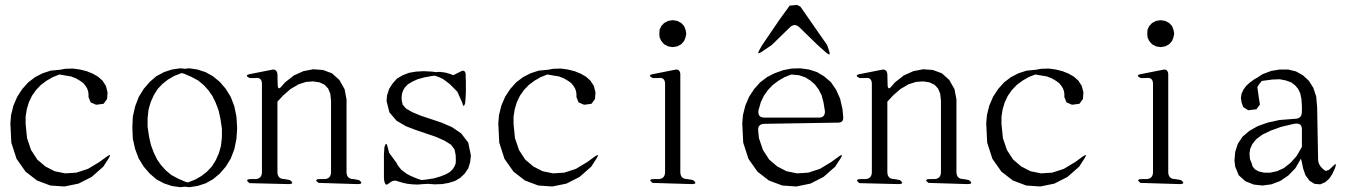

<svg xmlns="http://www.w3.org/2000/svg" viewBox="-20 -779 5540 787"><path d="M417 -136.7Q440.4 -153.3 424.8 -128.9L403.3 -95.7L355.5 -53.7L301.8 -26.4L244.1 -14.6L186.5 -18.6L131.8 -39.1L85 -75.2L47.9 -127.9L26.4 -194.3L22.5 -273.4L25.4 -307.6L35.2 -346.7L50.8 -382.8L71.3 -414.1L95.7 -441.4L124 -462.9L154.3 -478.5L187.5 -489.3L226.6 -493.2L248 -497.1L279.3 -498L307.6 -494.1L335 -487.3L359.4 -477.5L381.8 -464.8L400.4 -448.2L414.1 -426.8L420.9 -400.4L418.9 -373L404.3 -353.5L374 -349.6L351.6 -359.4L342.8 -380.9V-394.5L340.8 -406.2L336.9 -417L330.1 -427.7L321.3 -438.5L307.6 -448.2L291 -458L270.5 -465.8L223.6 -473.6L196.3 -462.9L170.9 -448.2L147.5 -430.7L127.9 -410.2L111.3 -386.7L98.6 -360.4L89.8 -331.1L85 -300.8V-271.5L90.8 -212.9L107.4 -164.1L132.8 -125L166 -96.7L204.1 -77.1L247.1 -68.4L293 -71.3L340.8 -86.9L387.7 -115.2Z M522.5 -256.8 524.4 -300.8 534.2 -343.8 548.8 -381.8 569.3 -415 593.8 -443.4 621.1 -466.8 652.3 -483.4 684.6 -494.1 718.8 -499 737.3 -497.1 755.9 -499 789.1 -494.1 822.3 -483.4 852.5 -466.8 880.9 -443.4 905.3 -415 925.8 -381.8 940.4 -343.8 949.2 -300.8 952.1 -253.9 949.2 -210 940.4 -167 925.8 -128.9 905.3 -95.7 880.9 -67.4 852.5 -43.9 822.3 -27.3 789.1 -16.6 755.9 -11.7 737.3 -13.7 718.8 -11.7 684.6 -16.6 652.3 -27.3 621.1 -43.9 593.8 -67.4 569.3 -95.7 548.8 -128.9 534.2 -167 524.4 -210ZM724.6 -479.5 694.3 -467.8 668.9 -453.1 646.5 -435.5 626 -414.1 610.4 -388.7 597.7 -360.4 588.9 -330.1 585 -294.9V-259.8L590.8 -219.7L598.6 -184.6L610.4 -153.3L624 -125L640.6 -101.6L660.2 -80.1L682.6 -61.5L710 -46.9L739.3 -34.2L750 -31.2L780.3 -43L805.7 -57.6L828.1 -75.2L848.6 -96.7L864.3 -122.1L877 -150.4L885.7 -180.7L889.6 -215.8V-251L883.8 -291L876 -326.2L864.3 -357.4L850.6 -385.7L834 -409.2L814.5 -430.7L792 -449.2L764.6 -463.9L735.4 -476.6Z M1286.1 -29.3Q1263.7 -44.9 1292 -44.9H1307.6Q1336.9 -44.9 1336.9 -74.2V-365.2L1334 -394.5L1325.2 -416L1310.5 -431.6L1290 -441.4L1264.6 -445.3L1235.4 -443.4L1204.1 -433.6L1170.9 -414.1L1140.6 -387.7L1117.2 -362.3V-74.2Q1117.2 -44.9 1146.5 -44.9L1168 -41Q1190.4 -24.4 1162.1 -24.4L1002.9 -28.3Q980.5 -44.9 1008.8 -44.9H1024.4Q1053.7 -44.9 1053.7 -74.2V-434.6Q1053.7 -463.9 1025.4 -459H1003.9Q978.5 -470.7 1005.9 -475.6L1094.7 -493.2Q1114.3 -497.1 1117.2 -475.6L1118.2 -433.6Q1118.2 -404.3 1135.7 -426.8L1148.4 -441.4L1184.6 -469.7L1223.6 -487.3L1263.7 -495.1L1303.7 -492.2L1340.8 -478.5L1371.1 -451.2L1392.6 -413.1L1400.4 -371.1V-74.2Q1400.4 -44.9 1429.7 -44.9L1451.2 -41Q1473.6 -24.4 1445.3 -24.4Z M1555.7 -175.8Q1563.5 -203.1 1569.3 -174.8L1575.2 -152.3L1605.5 -111.3L1610.4 -101.6L1617.2 -92.8L1625 -83L1635.7 -75.2L1647.5 -66.4L1662.1 -58.6L1677.7 -51.8L1695.3 -44.9L1708 -41L1726.6 -43L1758.8 -47.9L1785.2 -55.7L1807.6 -64.5L1824.2 -74.2L1835.9 -85.9L1842.8 -96.7L1847.7 -108.4L1848.6 -122.1L1847.7 -144.5L1842.8 -167L1829.1 -185.5L1802.7 -202.1L1767.6 -217.8L1684.6 -246.1L1643.6 -261.7L1605.5 -284.2L1576.2 -318.4L1564.5 -365.2L1566.4 -387.7L1575.2 -415L1589.8 -437.5L1607.4 -457L1630.9 -470.7L1656.2 -480.5L1684.6 -485.4L1716.8 -487.3L1752 -485.4L1765.6 -483.4L1784.2 -484.4L1805.7 -481.4L1826.2 -475.6L1837.9 -470.7L1869.1 -486.3Q1885.7 -495.1 1888.7 -475.6V-464.8L1889.6 -446.3V-402.3L1888.7 -381.8L1886.7 -356.4Q1879.9 -333 1875 -357.4L1854.5 -403.3L1823.2 -434.6L1810.5 -444.3L1795.9 -455.1L1779.3 -462.9L1762.7 -468.8L1752 -467.8L1719.7 -461.9L1691.4 -454.1L1669.9 -444.3L1652.3 -433.6L1640.6 -421.9L1632.8 -409.2L1627.9 -395.5L1626 -379.9L1627 -365.2L1630.9 -349.6L1644.5 -334L1669.9 -319.3L1705.1 -304.7L1790 -276.4L1833 -257.8L1870.1 -232.4L1899.4 -194.3L1910.2 -141.6L1907.2 -114.3L1899.4 -88.9L1884.8 -67.4L1866.2 -49.8L1844.7 -37.1L1819.3 -29.3L1792 -24.4L1760.7 -23.4L1735.4 -25.4L1714.8 -24.4L1692.4 -22.5L1670.9 -23.4L1651.4 -25.4L1632.8 -29.3L1612.3 -35.2Q1596.7 -43 1582 -33.2L1568.4 -23.4Q1558.6 -17.6 1554.7 -39.1L1553.7 -51.8V-65.4V-122.1V-145.5ZM1609.4 -50.8 1610.4 -49.8 1611.3 -52.7Z M2417 -136.7Q2440.4 -153.3 2424.8 -128.9L2403.3 -95.7L2355.5 -53.7L2301.8 -26.4L2244.1 -14.6L2186.5 -18.6L2131.8 -39.1L2085 -75.2L2047.9 -127.9L2026.4 -194.3L2022.5 -273.4L2025.4 -307.6L2035.2 -346.7L2050.8 -382.8L2071.3 -414.1L2095.7 -441.4L2124 -462.9L2154.3 -478.5L2187.5 -489.3L2226.6 -493.2L2248 -497.1L2279.3 -498L2307.6 -494.1L2335 -487.3L2359.4 -477.5L2381.8 -464.8L2400.4 -448.2L2414.1 -426.8L2420.9 -400.4L2418.9 -373L2404.3 -353.5L2374 -349.6L2351.6 -359.4L2342.8 -380.9V-394.5L2340.8 -406.2L2336.9 -417L2330.1 -427.7L2321.3 -438.5L2307.6 -448.2L2291 -458L2270.5 -465.8L2223.6 -473.6L2196.3 -462.9L2170.9 -448.2L2147.5 -430.7L2127.9 -410.2L2111.3 -386.7L2098.6 -360.4L2089.8 -331.1L2085 -300.8V-271.5L2090.8 -212.9L2107.4 -164.1L2132.8 -125L2166 -96.7L2204.1 -77.1L2247.1 -68.4L2293 -71.3L2340.8 -86.9L2387.7 -115.2Z M2655.3 -29.3Q2632.8 -44.9 2661.1 -44.9H2676.8Q2706.1 -44.9 2706.1 -74.2V-434.6Q2706.1 -463.9 2677.7 -459H2656.2Q2630.9 -470.7 2658.2 -475.6L2747.1 -493.2Q2766.6 -497.1 2768.6 -475.6V-74.2Q2768.6 -44.9 2797.9 -44.9L2820.3 -41Q2842.8 -24.4 2814.5 -24.4ZM2702.1 -597.7 2690.4 -611.3 2683.6 -626 2682.6 -640.6 2683.6 -657.2 2690.4 -671.9 2702.1 -684.6 2718.8 -693.4 2737.3 -696.3 2755.9 -693.4 2772.5 -684.6 2784.2 -671.9 2790 -657.2 2793 -640.6 2790 -626 2784.2 -611.3 2772.5 -597.7 2755.9 -588.9 2737.3 -585.9 2718.8 -588.9Z M3417 -136.7Q3440.4 -153.3 3424.8 -128.9L3403.3 -95.7L3355.5 -53.7L3301.8 -26.4L3244.1 -14.6L3186.5 -18.6L3131.8 -39.1L3085 -75.2L3047.9 -127.9L3026.4 -194.3L3022.5 -273.4L3025.4 -307.6L3035.2 -346.7L3050.8 -382.8L3071.3 -414.1L3095.7 -441.4L3124 -462.9L3154.3 -478.5L3189.5 -491.2L3224.6 -498L3260.7 -499L3295.9 -494.1L3329.1 -483.4L3358.4 -465.8L3385.7 -442.4L3407.2 -411.1L3423.8 -374L3433.6 -330.1L3436.5 -296.9Q3436.5 -276.4 3416 -276.4L3114.3 -271.5Q3085 -271.5 3087.9 -242.2L3090.8 -212.9L3107.4 -164.1L3132.8 -125L3166 -96.7L3204.1 -77.1L3247.1 -68.4L3293 -71.3L3340.8 -86.9L3387.7 -115.2ZM3223.6 -473.6 3196.3 -462.9 3170.9 -448.2 3147.5 -430.7 3127.9 -410.2 3111.3 -386.7 3098.6 -360.4 3088.9 -326.2Q3085 -296.9 3114.3 -296.9H3335.9Q3362.3 -296.9 3361.3 -323.2L3355.5 -359.4L3347.7 -388.7L3335 -413.1L3320.3 -432.6L3302.7 -448.2L3281.2 -461.9L3254.9 -470.7ZM3216.8 -755.9 3247.1 -758.8 3260.7 -752 3370.1 -594.7 3377.9 -572.3Q3387.7 -544.9 3366.2 -563.5L3331.1 -594.7L3257.8 -666Q3237.3 -686.5 3216.8 -666L3143.6 -594.7L3103.5 -567.4Q3079.1 -550.8 3093.8 -576.2L3104.5 -594.7L3172.9 -695.3Z M3786.1 -29.3Q3763.7 -44.9 3792 -44.9H3807.6Q3836.9 -44.9 3836.9 -74.2V-365.2L3834 -394.5L3825.2 -416L3810.5 -431.6L3790 -441.4L3764.6 -445.3L3735.4 -443.4L3704.1 -433.6L3670.9 -414.1L3640.6 -387.7L3617.2 -362.3V-74.2Q3617.2 -44.9 3646.5 -44.9L3668 -41Q3690.4 -24.4 3662.1 -24.4L3502.9 -28.3Q3480.5 -44.9 3508.8 -44.9H3524.4Q3553.7 -44.9 3553.7 -74.2V-434.6Q3553.7 -463.9 3525.4 -459H3503.9Q3478.5 -470.7 3505.9 -475.6L3594.7 -493.2Q3614.3 -497.1 3617.2 -475.6L3618.2 -433.6Q3618.2 -404.3 3635.7 -426.8L3648.4 -441.4L3684.6 -469.7L3723.6 -487.3L3763.7 -495.1L3803.7 -492.2L3840.8 -478.5L3871.1 -451.2L3892.6 -413.1L3900.4 -371.1V-74.2Q3900.4 -44.9 3929.7 -44.9L3951.2 -41Q3973.6 -24.4 3945.3 -24.4Z M4417 -136.7Q4440.4 -153.3 4424.8 -128.9L4403.3 -95.7L4355.5 -53.7L4301.8 -26.4L4244.1 -14.6L4186.5 -18.6L4131.8 -39.1L4085 -75.2L4047.9 -127.9L4026.4 -194.3L4022.5 -273.4L4025.4 -307.6L4035.2 -346.7L4050.8 -382.8L4071.3 -414.1L4095.7 -441.4L4124 -462.9L4154.3 -478.5L4187.5 -489.3L4226.6 -493.2L4248 -497.1L4279.3 -498L4307.6 -494.1L4335 -487.3L4359.4 -477.5L4381.8 -464.8L4400.4 -448.2L4414.1 -426.8L4420.9 -400.4L4418.9 -373L4404.3 -353.5L4374 -349.6L4351.6 -359.4L4342.8 -380.9V-394.5L4340.8 -406.2L4336.9 -417L4330.1 -427.7L4321.3 -438.5L4307.6 -448.2L4291 -458L4270.5 -465.8L4223.6 -473.6L4196.3 -462.9L4170.9 -448.2L4147.5 -430.7L4127.9 -410.2L4111.3 -386.7L4098.6 -360.4L4089.8 -331.1L4085 -300.8V-271.5L4090.8 -212.9L4107.4 -164.1L4132.8 -125L4166 -96.7L4204.1 -77.1L4247.1 -68.4L4293 -71.3L4340.8 -86.9L4387.7 -115.2Z M4655.3 -29.3Q4632.8 -44.9 4661.1 -44.9H4676.8Q4706.1 -44.9 4706.1 -74.2V-434.6Q4706.1 -463.9 4677.7 -459H4656.2Q4630.9 -470.7 4658.2 -475.6L4747.1 -493.2Q4766.6 -497.1 4768.6 -475.6V-74.2Q4768.6 -44.9 4797.9 -44.9L4820.3 -41Q4842.8 -24.4 4814.5 -24.4ZM4702.1 -597.7 4690.4 -611.3 4683.6 -626 4682.6 -640.6 4683.6 -657.2 4690.4 -671.9 4702.1 -684.6 4718.8 -693.4 4737.3 -696.3 4755.9 -693.4 4772.5 -684.6 4784.2 -671.9 4790 -657.2 4793 -640.6 4790 -626 4784.2 -611.3 4772.5 -597.7 4755.9 -588.9 4737.3 -585.9 4718.8 -588.9Z M5309.6 -396.5 5300.8 -415 5288.1 -429.7 5272.5 -441.4 5251 -449.2 5225.6 -454.1 5196.3 -453.1 5152.3 -447.3 5141.6 -434.6 5133.8 -421.9 5140.6 -374 5144.5 -350.6 5129.9 -331.1 5096.7 -327.1 5076.2 -339.8 5069.3 -358.4 5066.4 -377 5069.3 -395.5 5077.1 -412.1 5087.9 -426.8 5101.6 -439.5 5123 -455.1 5133.8 -460.9 5154.3 -474.6 5190.4 -488.3 5225.6 -494.1H5259.8L5292 -486.3L5320.3 -470.7L5344.7 -448.2L5363.3 -418.9L5375 -383.8L5378.9 -338.9L5382.8 -127Q5382.8 -97.7 5414.1 -78.1L5427.7 -83L5444.3 -98.6Q5461.9 -117.2 5452.1 -89.8L5441.4 -66.4L5428.7 -46.9L5412.1 -32.2L5391.6 -23.4L5368.2 -25.4L5347.7 -38.1L5331.1 -60.5L5321.3 -88.9L5316.4 -113.3L5312.5 -128.9L5290 -89.8L5260.7 -59.6L5227.5 -37.1L5191.4 -23.4L5154.3 -18.6L5119.1 -22.5L5085 -36.1L5057.6 -60.5L5043 -95.7L5040 -121.1L5043 -156.2L5053.7 -189.5L5073.2 -218.8L5100.6 -242.2L5134.8 -261.7L5175.8 -276.4L5224.6 -287.1L5287.1 -292Q5316.4 -292 5316.4 -321.3V-344.7L5314.5 -373ZM5284.2 -271.5 5230.5 -258.8 5187.5 -243.2 5153.3 -226.6 5128.9 -208 5113.3 -188.5 5104.5 -168.9 5101.6 -149.4 5103.5 -127 5110.4 -110.4 5114.3 -96.7 5124 -85 5139.6 -76.2 5161.1 -71.3H5186.5L5213.9 -77.1L5242.2 -89.8L5269.5 -111.3L5294.9 -139.6L5316.4 -176.8V-249Q5316.4 -277.3 5284.2 -271.5Z"/></svg>

Font: B2 Hana
Style: Regular
Weight: 500
Version: 2020-08-05; (max)